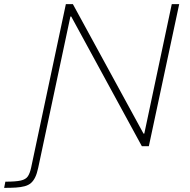

<svg xmlns="http://www.w3.org/2000/svg" viewBox="-99 -708 918 930"><path d="M-79 202 -73 172Q-23 172 1.5 166.5Q26 161 36 146Q46 131 52 103L220 -688H254L596 -61H600L733 -688H769L622 0H588L246 -628H242L86 105Q80 133 71.5 150.5Q63 168 51 178.5Q39 189 20.5 194Q2 199 -22.5 200.5Q-47 202 -79 202Z"/></svg>

Font: Saira SemiExpanded Thin
Style: Italic
Weight: 250
Width: 6
Italic angle: -12°
Designer: Hector Gatti with collaboration of the Omnibus-Type team
Foundry: Omnibus-Type
Version: Version 1.101